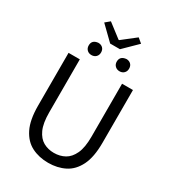

<svg xmlns="http://www.w3.org/2000/svg" viewBox="-251 -1211 1224 1358"><g transform="rotate(30 360.5 -531.5)"><path d="M361 13Q286 13 226.5 -17Q167 -47 132.5 -116Q98 -185 98 -302V-733H190V-300Q190 -212 213 -161.5Q236 -111 274.5 -89.5Q313 -68 361 -68Q410 -68 449 -89.5Q488 -111 511.5 -161.5Q535 -212 535 -300V-733H624V-302Q624 -185 589.5 -116Q555 -47 495.5 -17Q436 13 361 13ZM320 -937 209 -1045 246 -1076 358 -990H363L473 -1076L510 -1045L400 -937ZM245 -800Q223 -800 209 -814Q195 -828 195 -850Q195 -895 245 -900Q268 -900 282 -886.5Q296 -873 296 -850Q296 -828 282 -814Q268 -800 245 -800ZM475 -800Q453 -800 438.5 -814Q424 -828 424 -850Q424 -895 475 -900Q497 -900 511 -886.5Q525 -873 525 -850Q525 -828 511 -814Q497 -800 475 -800Z"/></g></svg>

Font: Gothic Nguyen
Style: Regular
Weight: 400
Designer: MORI Takayuki
Version: Version 1.220;July 21, 2023;FontCreator 14.0.0.2814 64-bit